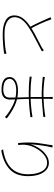

<svg xmlns="http://www.w3.org/2000/svg" viewBox="1073 -1892 854 3040"><g transform="rotate(90 1500.0 -372.0)"><path d="M771 -596 740 -580Q719 -568 641 -528Q562 -488 512 -460Q462 -432 411 -398Q252 -295 252 -175Q252 -103 320.5 -59.5Q389 -16 518 -16Q608 -16 695 -24.5Q782 -33 832 -47V-12Q780 -2 694 5Q608 12 521 12Q386 12 307 -32Q224 -77 224 -172Q224 -241 265.5 -301.5Q307 -362 394 -420Q452 -460 507.5 -490Q563 -520 658 -569Q696 -587 726 -604Q761 -625 777 -638L794 -610Q786 -605 771 -596ZM435 -429 412 -413Q381 -464 344 -542.5Q307 -621 253 -744L285 -759Q318 -666 358.5 -577.5Q399 -489 435 -429Z M1544 -716V-477Q1544 -376 1553 -207Q1557 -113 1557 -98Q1557 -71 1545 -41Q1516 31 1401 31Q1303 31 1251.5 -1Q1200 -33 1200 -97Q1200 -159 1259 -194.5Q1318 -230 1416 -230Q1546 -230 1653.5 -178Q1761 -126 1855 -53L1835 -23Q1755 -95 1646.5 -148.5Q1538 -202 1413 -202Q1326 -202 1277 -172.5Q1228 -143 1228 -98Q1228 -52 1271 -24.5Q1314 3 1401 3Q1433 3 1461 -6Q1525 -25 1525 -98Q1525 -195 1522.5 -278Q1520 -361 1519 -383Q1516 -443 1516 -477V-727Q1516 -763 1514 -779H1548Q1548 -773 1546.5 -756.5Q1545 -740 1544 -716ZM1462 -633Q1552 -633 1649.5 -641Q1747 -649 1831 -663V-631L1783 -626Q1659 -615 1594.5 -610Q1530 -605 1463 -605Q1362 -605 1198 -622V-655Q1248 -646 1326 -639.5Q1404 -633 1462 -633ZM1456 -428Q1646 -428 1835 -459V-427Q1637 -400 1456 -400Q1324 -400 1194 -414V-446Q1325 -428 1456 -428Z M2264 -426Q2282 -495 2326 -563Q2370 -631 2431 -675Q2492 -719 2560 -719Q2623 -719 2670 -678Q2718 -636 2743.5 -562Q2769 -488 2769 -389Q2769 -200 2661 -99Q2553 2 2363 35L2344 7Q2739 -53 2739 -387Q2739 -521 2693 -606Q2647 -691 2557 -691Q2493 -691 2432.5 -642Q2372 -593 2330 -518.5Q2288 -444 2277 -374Q2271 -337 2271 -306Q2271 -275 2277 -234L2245 -231Q2236 -314 2236 -382Q2236 -469 2243.5 -535Q2251 -601 2263 -668Q2269 -702 2270 -708Q2271 -716 2276 -755Q2276 -760 2278 -776L2316 -775Q2297 -704 2283 -605Q2269 -506 2264 -426Z"/></g></svg>

Font: Merged Yaku Han JP Thin
Style: Regular
Weight: 250
Designer: Ryoko NISHIZUKA 西塚涼子 (kana, bopomofo & ideographs); Paul D. Hunt (Latin, Greek & Cyrillic); Sandoll Communications 산돌커뮤니
Foundry: Adobe
Version: Version 2.004